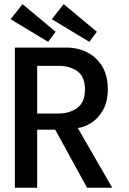

<svg xmlns="http://www.w3.org/2000/svg" viewBox="-20 -884 606 904"><path d="M50 -660H292.5Q347 -660 391.2 -637.2Q435.5 -614.5 461.5 -571Q487.5 -527.5 487.5 -465.5Q487.5 -404 464 -364Q440.5 -324 407.5 -304Q374.5 -284 346 -281.5L508.5 0H390L240 -273.5H155V0H50ZM155 -349.5H255Q308 -349.5 344 -376Q380 -402.5 380 -462.5Q380 -523 344.5 -548.5Q309 -574 256 -574H155ZM400.5 -687 224 -793.5 280 -864.5 436 -734.5ZM206.5 -687 30 -793.5 86 -864.5 242 -734.5Z"/></svg>

Font: League Spartan Medium
Style: Regular
Weight: 500
Foundry: The League of Moveable Type
Version: Version 2.002